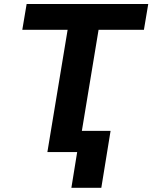

<svg xmlns="http://www.w3.org/2000/svg" viewBox="-20 -747 748 943"><path d="M89.5 -600.5 110.8 -727.3H708.1L686.8 -600.5H464.1L382.1 -104.4H523.1L477.6 175.4H330.6L359 0H212.7L312.1 -600.5Z"/></svg>

Font: Inter P
Style: Bold Italic
Weight: 700
Italic angle: 9.39999°
Designer: Rasmus Andersson
Foundry: rsms
Version: Version 3.018;git-588b23468